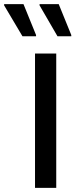

<svg xmlns="http://www.w3.org/2000/svg" viewBox="-93 -838 366 932"><path d="M77 74V-578H180V74ZM253 -662H186L99 -812V-818H192L253 -668ZM82 -662H16L-73 -812V-818H21L82 -668Z"/></svg>

Font: Farlight84_Sys_V01
Style: Regular
Weight: 400
Designer: Ryoko NISHIZUKA  (kana, bopomofo & ideographs); Paul D. Hunt (Latin, Greek & Cyrillic); Sandoll Communications , Soo-you
Foundry: Adobe
Version: Version 2.004;October 29, 2024;FontCreator 14.0.0.2814 64-bi